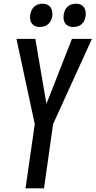

<svg xmlns="http://www.w3.org/2000/svg" viewBox="-20 -988 517 1038"><path d="M195 -842C238 -842 259 -870 263 -905C266 -939 250 -968 210 -968C168 -968 147 -939 143 -905C139 -870 155 -842 195 -842ZM376 -842C419 -842 440 -870 443 -905C447 -939 431 -968 391 -968C348 -968 327 -939 324 -905C320 -870 336 -842 376 -842ZM218 30 267 -317 477 -778H369L249 -472C243 -456 237 -441 231 -427C228 -445 225 -462 223 -473L171 -778H69L168 -317L118 30Z"/></svg>

Font: Smiley Sans Oblique
Style: Regular
Weight: 400
Italic angle: -8°
Designer: oooooohmygosh, Nagisa Chen, Janine Sui, Heda Shi, Jian Li
Foundry: atelierAnchor
Version: Version 2.0.1